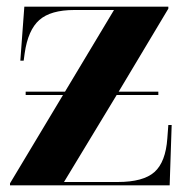

<svg xmlns="http://www.w3.org/2000/svg" viewBox="-20 -556 546 576"><path d="M10 0H489L495 -181H485L482 -141Q477 -70 443.5 -40Q410 -10 333 -10H172L330 -271H455V-281H336L485 -530V-536H53L41 -374H51L54 -396Q64 -466 98 -496Q132 -526 203 -526H322L175 -281H57V-271H169L10 -6Z"/></svg>

Font: Noto Serif Display SemiCondensed Extra
Style: Regular
Weight: 800
Width: 4
Designer: Monotype Design Team
Foundry: Monotype Imaging Inc.
Version: Version 1.900